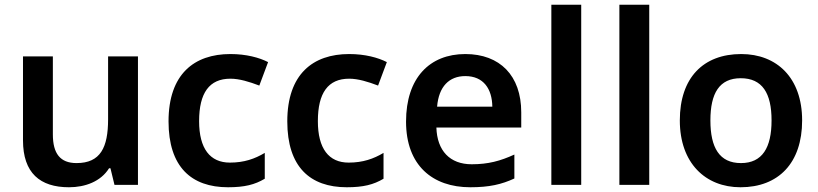

<svg xmlns="http://www.w3.org/2000/svg" viewBox="-20 -780 3453 810"><path d="M562 -542H436V-277C436 -158 404 -92 303 -92C234 -92 203 -132 203 -213V-542H77V-188C77 -50 149 10 271 10C339 10 405 -14 440 -70H446L463 0H562Z M942 10C1012 10 1055 -1 1097 -26V-135C1055 -110 1010 -94 950 -94C866 -94 820 -153 820 -269C820 -388 863 -448 952 -448C990 -448 1032 -435 1074 -419L1111 -518C1074 -537 1019 -552 952 -552C799 -552 691 -467 691 -268C691 -76 787 10 942 10Z M1443 10C1513 10 1556 -1 1598 -26V-135C1556 -110 1511 -94 1451 -94C1367 -94 1321 -153 1321 -269C1321 -388 1364 -448 1453 -448C1491 -448 1533 -435 1575 -419L1612 -518C1575 -537 1520 -552 1453 -552C1300 -552 1192 -467 1192 -268C1192 -76 1288 10 1443 10Z M1943 -552C1793 -552 1693 -452 1693 -267C1693 -82 1805 10 1964 10C2044 10 2096 -2 2150 -27V-128C2091 -101 2040 -87 1970 -87C1878 -87 1824 -144 1821 -242H2179V-306C2179 -461 2089 -552 1943 -552ZM1943 -459C2020 -459 2056 -405 2057 -330H1824C1831 -415 1875 -459 1943 -459Z M2432 0V-760H2306V0Z M2719 0V-760H2593V0Z M3364 -272C3364 -452 3257 -552 3107 -552C2947 -552 2848 -452 2848 -272C2848 -92 2956 10 3104 10C3264 10 3364 -92 3364 -272ZM2977 -272C2977 -387 3015 -450 3105 -450C3196 -450 3235 -387 3235 -272C3235 -157 3196 -92 3106 -92C3015 -92 2977 -157 2977 -272Z"/></svg>

Font: Noto Sans Myanmar SemiBold
Style: Regular
Weight: 600
Designer: Monotype Design Team
Foundry: Monotype Imaging Inc.
Version: Version 2.107